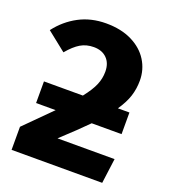

<svg xmlns="http://www.w3.org/2000/svg" viewBox="-128 -783 773 876"><g transform="rotate(20 258.5 -345.0)"><path d="M485 -121 469 0H29V-112L79 -162Q79 -162 156 -239H61V-344H250Q283 -386 296 -417Q309 -448 309 -481Q309 -522 285.5 -545.5Q262 -569 222 -569Q186 -569 158 -552.5Q130 -536 99 -499L6 -573Q48 -628 106.5 -659Q165 -690 238 -690Q311 -690 363.5 -664Q416 -638 443.5 -594Q471 -550 471 -497Q471 -457 459.5 -421Q448 -385 420 -344H476V-239H331Q286 -193 208 -121Z"/></g></svg>

Font: Fira Sans BGR
Style: Bold
Weight: 700
Designer: bBox Type GmbH & Carrois Corporate GbR & Edenspiekermann AG
Foundry: bBox Type GmbH & Carrois Corporate GbR & Edenspiekermann AG
Version: Version 4.301